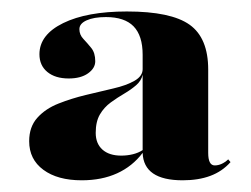

<svg xmlns="http://www.w3.org/2000/svg" viewBox="-20 -603 436 333"><path d="M121.8 -290.3Q79.8 -290.3 55.2 -308.5Q30.6 -326.6 30.6 -358.1Q30.6 -383.1 44.8 -398.8Q58.9 -414.5 81.5 -423.4Q104 -432.3 129 -438.3Q154 -444.4 176.6 -449.6Q199.2 -454.8 213.3 -462.9Q227.4 -471 227.4 -483.1V-508.1Q227.4 -541.1 211.7 -557.3Q196 -573.4 163.7 -573.4Q142.7 -573.4 130.2 -567.7Q117.7 -562.1 117.7 -552.4Q117.7 -542.7 124.6 -535.5Q131.5 -528.2 138.3 -519.8Q145.2 -511.3 145.2 -496.8Q145.2 -484.7 132.7 -475.8Q120.2 -466.9 99.2 -466.9Q75.8 -466.9 62.1 -478.2Q48.4 -489.5 48.4 -508.9Q48.4 -542.7 89.5 -562.9Q130.6 -583.1 200 -583.1Q276.6 -583.1 308.9 -560.1Q341.1 -537.1 341.1 -482.3V-337.9Q341.1 -316.1 352.4 -316.1Q364.5 -316.1 375.8 -326.6L379.8 -321.8Q365.3 -305.6 344.8 -298Q324.2 -290.3 296.8 -290.3Q229 -290.3 227.4 -337.9Q209.7 -314.5 183.1 -302.4Q156.5 -290.3 121.8 -290.3ZM190.3 -333.1Q200.8 -333.1 210.5 -335.5Q220.2 -337.9 227.4 -342.7V-473.4Q225 -462.9 216.1 -455.2Q207.3 -447.6 195.6 -440.7Q183.9 -433.9 172.2 -425.4Q160.5 -416.9 153.2 -404.4Q146 -391.9 146 -372.6Q146 -354 157.7 -343.5Q169.4 -333.1 190.3 -333.1Z"/></svg>

Font: Playfair 144pt SemiCondensed Black
Style: Regular
Weight: 900
Width: 4
Designer: Claus Eggers Sørensen
Foundry: Claus Eggers Sørensen
Version: Version 2.203